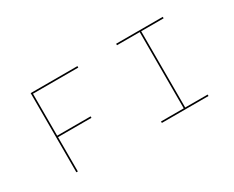

<svg xmlns="http://www.w3.org/2000/svg" viewBox="-80 -927 1384 1134"><g transform="rotate(-30 611.5 -360.0)"><path d="M178 -90V-630H497V-620H188V-334H416V-324H188V-90ZM1079 -90H761V-100H916V-620H761V-630H1079V-620H926V-100H1079Z"/></g></svg>

Font: Bungee Hairline
Style: Regular
Weight: 400
Designer: David Jonathan Ross
Foundry: David Jonathan Ross
Version: Version 1.001;PS 1.0;hotconv 1.0.72;makeotf.lib2.5.5900